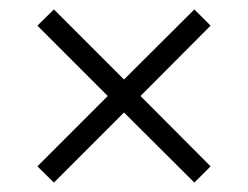

<svg xmlns="http://www.w3.org/2000/svg" viewBox="-20 -584 528 408"><path d="M94.5 -196 59.5 -230.5 209 -380 59.5 -529.5 94.5 -564 243.5 -415 393 -564 427.5 -529.5 278.5 -380 427.5 -230.5 393 -196 243.5 -345Z"/></svg>

Font: Encode Sans Semi Condensed Light
Style: Regular
Weight: 300
Width: 4
Designer: Multiple Designers
Foundry: Impallari Type
Version: Version 2.000